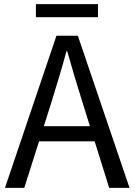

<svg xmlns="http://www.w3.org/2000/svg" viewBox="-20 -905 648 925"><path d="M4 0 252 -733H355L604 0H506L378 -410Q358 -473 340 -533.5Q322 -594 304 -658H300Q283 -594 264.5 -533.5Q246 -473 227 -410L97 0ZM133 -224V-297H471V-224ZM153 -822V-885H452V-822Z"/></svg>

Font: Noto Sans KR
Style: Regular
Weight: 400
Designer: Ryoko NISHIZUKA  (kana, bopomofo & ideographs); Paul D. Hunt (Latin, Greek & Cyrillic); Sandoll Communications , Soo-you
Foundry: Adobe
Version: Version 2.004-H2;hotconv 1.0.118;makeotfexe 2.5.65603